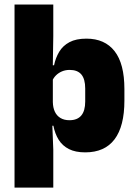

<svg xmlns="http://www.w3.org/2000/svg" viewBox="-20 -680 616 872"><path d="M367 12Q322.5 12 293 -3Q263.5 -18 246.5 -45.2Q229.5 -72.5 222.5 -109H180L220 -216.5Q220.5 -191 229.2 -172.5Q238 -154 254.8 -144Q271.5 -134 295.5 -134Q331 -134 349 -155.2Q367 -176.5 367 -219V-278Q367 -321 349.5 -341.8Q332 -362.5 296.5 -362.5Q277.5 -362.5 261.5 -355.8Q245.5 -349 234 -337.5Q222.5 -326 217 -311.5L180 -383.5H225.5Q232.5 -417.5 249 -445Q265.5 -472.5 295.5 -488.5Q325.5 -504.5 372.5 -504.5Q456 -504.5 500.5 -447.5Q545 -390.5 545 -275.5V-223Q545 -106.5 500.2 -47.2Q455.5 12 367 12ZM46 172V-659.5H222V-516L219.5 -361.5L220 -340V-158L217 -128.5L222 0V172Z"/></svg>

Font: Anek Telugu Medium ExtraBold
Style: Regular
Weight: 800
Version: Version 1.003